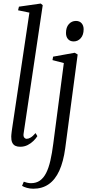

<svg xmlns="http://www.w3.org/2000/svg" viewBox="-20 -838 510 1110"><path d="M116.5 -66Q114 -50.5 120 -43Q126 -35.5 134.5 -35.5Q144.5 -35.5 157 -42.8Q169.5 -50 185.5 -68.5L196 -51Q188 -38 173.8 -23.8Q159.5 -9.5 140 0.5Q120.5 10.5 96.5 10.5Q80 10.5 68.2 4.8Q56.5 -1 50.5 -14.2Q44.5 -27.5 45 -49Q45 -53.5 45.8 -61.2Q46.5 -69 47.8 -78.8Q49 -88.5 50.5 -98L150 -765L84.5 -778.5L89.5 -799.5L215.5 -817.5L227 -808ZM357 19.5Q346.5 97 322.8 149Q299 201 261.5 227Q224 253 172.5 253Q153 253 135.5 248Q118 243 107.5 236.5L117.5 212.5Q125 215.5 136.5 218.2Q148 221 159 221Q189.5 221 210.8 206Q232 191 246.8 162Q261.5 133 271.2 90.5Q281 48 288 -7.5L349 -473.5L283.5 -490.5L287 -510.5L412 -533L429 -523ZM406 -598.5Q385 -598.5 373.2 -612Q361.5 -625.5 361.5 -647.5Q361.5 -680 378 -698.5Q394.5 -717 419 -717Q440 -717 451.8 -703.5Q463.5 -690 463.5 -669Q463.5 -636 446.8 -617.2Q430 -598.5 406 -598.5Z"/></svg>

Font: Merriweather 96pt Light
Style: Italic
Weight: 300
Italic angle: -7.8°
Version: Version 2.101